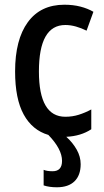

<svg xmlns="http://www.w3.org/2000/svg" viewBox="-20 -570 441 814"><path d="M243 112Q243 62 185 2Q117 -18 80.5 -84.5Q44 -151 44 -267Q44 -402 98 -476Q152 -550 253 -550Q290 -550 321 -542Q352 -534 376 -520L347 -440Q325 -451 302 -457.5Q279 -464 257 -464Q145 -464 145 -267Q145 -75 257 -75Q287 -75 314 -83.5Q341 -92 367 -106V-22Q323 7 261 10Q288 34 305 64Q322 94 322 126Q322 173 296 198.5Q270 224 221 224Q189 224 165 216V150Q179 156 203 156Q243 156 243 112Z"/></svg>

Font: Noto Sans Condensed Medium
Style: Regular
Weight: 500
Width: 3
Designer: Monotype Design Team
Foundry: Monotype Imaging Inc.
Version: Version 2.013; ttfautohint (v1.8.4.7-5d5b)